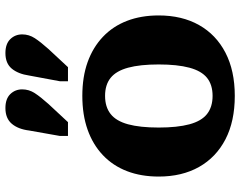

<svg xmlns="http://www.w3.org/2000/svg" viewBox="-109 -766 887 709"><g transform="rotate(-90 334.5 -411.5)"><path d="M632 -269Q632 -183 596.5 -120Q561 -57 494.5 -22.5Q428 12 335 12Q241 12 174.5 -22.5Q108 -57 72.5 -120Q37 -183 37 -269Q37 -334 57 -386Q77 -438 116 -475Q155 -512 210 -531.5Q265 -551 335 -551Q405 -551 459.5 -531.5Q514 -512 553 -475Q592 -438 612 -386Q632 -334 632 -269ZM218 -269Q218 -200 230 -155.5Q242 -111 268 -90.5Q294 -70 335 -70Q376 -70 401.5 -90.5Q427 -111 439 -155.5Q451 -200 451 -269Q451 -338 439 -382Q427 -426 401.5 -446.5Q376 -467 335 -467Q294 -467 268 -446.5Q242 -426 230 -382Q218 -338 218 -269ZM207 -747Q212 -788 232 -811.5Q252 -835 290 -835Q324 -835 341.5 -817Q359 -799 359 -773Q359 -748 345 -726.5Q331 -705 305 -676L238 -604H187V-634ZM410 -747Q416 -788 435.5 -811.5Q455 -835 493 -835Q527 -835 544.5 -817Q562 -799 562 -773Q562 -748 548 -726.5Q534 -705 508 -676L441 -604H389V-634Z"/></g></svg>

Font: Roboto Serif 20pt
Style: Bold
Weight: 700
Version: Version 1.008